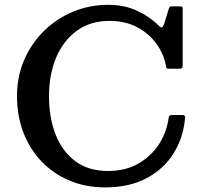

<svg xmlns="http://www.w3.org/2000/svg" viewBox="-20 -782 856 813"><path d="M52 -375Q52 -458.5 82.8 -529Q113.5 -599.5 167 -651.8Q220.5 -704 290 -732.8Q359.5 -761.5 438 -761.5Q507.5 -761.5 561.2 -736.2Q615 -711 652 -673.5Q661 -665 665.2 -666Q669.5 -667 675 -681L695 -745.5Q697.5 -751 698.8 -753Q700 -755 708.5 -755H741.5Q749.5 -755 751.5 -752.8Q753.5 -750.5 753.5 -743V-505Q753.5 -496 750.5 -493.5Q747.5 -491 738 -491H696.5Q685.5 -491 684.5 -494.5Q683.5 -498 682 -506.5Q673 -554.5 642 -597.2Q611 -640 560.8 -666.8Q510.5 -693.5 444 -693.5Q362 -693.5 304.8 -651.5Q247.5 -609.5 217.5 -537.5Q187.5 -465.5 187.5 -375Q187.5 -284.5 215.2 -213Q243 -141.5 298.5 -99.8Q354 -58 437 -58Q512.5 -58 567.5 -90.2Q622.5 -122.5 654.8 -174Q687 -225.5 694 -283.5Q696 -295 707.5 -295H751.5Q765 -295 764 -285.5Q757 -200.5 715.5 -133.5Q674 -66.5 600.8 -27.5Q527.5 11.5 425.5 11.5Q343.5 11.5 275.2 -17Q207 -45.5 157 -97.2Q107 -149 79.5 -219.8Q52 -290.5 52 -375Z"/></svg>

Font: Besley* Medium
Style: Regular
Weight: 500
Designer: Owen Earl
Foundry: indestructible type*
Version: Version 3.000; ttfautohint (v1.8.3)